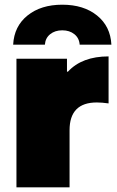

<svg xmlns="http://www.w3.org/2000/svg" viewBox="-20 -797 496 817"><path d="M269 -492Q329 -557 442 -557V-357Q428 -359 415.5 -360Q403 -361 392 -361Q276 -361 276 -243V0H50V-547H265V-492ZM245 -777Q336 -777 393 -731Q450 -685 454 -607H319Q317 -635 296.5 -651.5Q276 -668 245 -668Q214 -668 193.5 -651.5Q173 -635 171 -607H36Q40 -685 97 -731Q154 -777 245 -777Z"/></svg>

Font: CMG Sans Black
Style: Regular
Weight: 900
Designer: Julieta Ulanovsky
Foundry: Julieta Ulanovsky
Version: Version 7.200